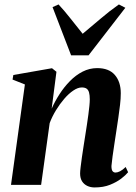

<svg xmlns="http://www.w3.org/2000/svg" viewBox="-20 -832 613 864"><path d="M212.5 -343Q227 -376 247.8 -408.2Q268.5 -440.5 294.8 -467.2Q321 -494 352 -509.8Q383 -525.5 417.5 -525.5Q470.5 -525.5 497 -494.5Q523.5 -463.5 523.5 -412.5Q523.5 -388.5 520.2 -360.2Q517 -332 512.5 -302Q508 -272 503.5 -242Q499.5 -215 494.8 -184.8Q490 -154.5 486.5 -128Q483 -101.5 481.5 -85Q481.5 -67.5 486.8 -61.5Q492 -55.5 499.5 -55.5Q508.5 -55.5 520 -61.2Q531.5 -67 545.5 -80.5L556.5 -57Q546 -44 525.5 -28.2Q505 -12.5 475.2 -0.5Q445.5 11.5 405.5 11.5Q387.5 11.5 372.8 4.5Q358 -2.5 349.2 -16.2Q340.5 -30 340.5 -51.5Q340.5 -61 342.8 -80.2Q345 -99.5 348.5 -123.8Q352 -148 356 -173.5Q360 -199 363.5 -221.5Q367.5 -246 371 -269.8Q374.5 -293.5 377.5 -315.2Q380.5 -337 382.2 -355Q384 -373 384 -385Q384 -403.5 380.8 -415.5Q377.5 -427.5 369.8 -433Q362 -438.5 348 -438.5Q330.5 -438.5 309.8 -424.5Q289 -410.5 269 -387.2Q249 -364 231.8 -335.8Q214.5 -307.5 203.5 -278L165 0H29.5L92 -452L36.5 -474L40 -494.5L214 -525L234 -509ZM300 -583 216.5 -800 243.5 -812Q270 -783.5 297.2 -748.8Q324.5 -714 352 -680Q392 -713 431.5 -747Q471 -781 515 -812L544 -797L378.5 -583Z"/></svg>

Font: Merriweather 120pt
Style: Bold Italic
Weight: 700
Italic angle: -7.8°
Version: Version 2.101